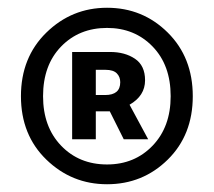

<svg xmlns="http://www.w3.org/2000/svg" viewBox="-20 -831 552 495"><path d="M256 -356Q165 -356 99.5 -419.5Q34 -483 34 -583Q34 -683 99.5 -747Q165 -811 256 -811Q348 -811 412.5 -747Q477 -683 477 -583Q477 -483 412.5 -419.5Q348 -356 256 -356ZM256 -407Q327 -407 373.5 -455.5Q420 -504 420 -583Q420 -663 373.5 -711Q327 -759 256 -759Q184 -759 137.5 -711Q91 -663 91 -583Q91 -504 137.5 -455.5Q184 -407 256 -407ZM166 -472V-697H264Q302 -697 328 -679.5Q354 -662 354 -624Q354 -584 314 -561L362 -472H299L263 -544H227V-472ZM227 -586H251Q290 -586 290 -619Q290 -633 281 -642Q272 -651 252 -651H227Z"/></svg>

Font: Source Han Sans CN Bold
Style: Bold
Weight: 700
Designer: Ryoko NISHIZUKA 西塚涼子 (kana & ideographs); Paul D. Hunt (Latin, Greek & Cyrillic); Wenlong ZHANG 张文龙 (bopomofo); Sandoll 
Foundry: Adobe Systems Incorporated
Version: Version 1.00;May 30, 2023;FontCreator 11.5.0.2422 32-bit